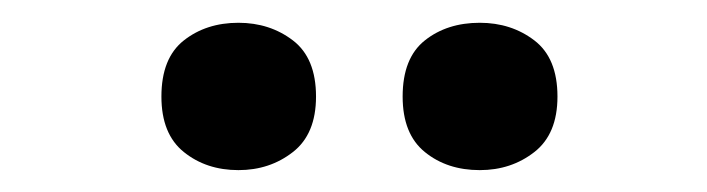

<svg xmlns="http://www.w3.org/2000/svg" viewBox="-20 -773 633 172"><path d="M124.6 -686.5Q124.6 -721 144.7 -736.8Q164.8 -752.6 193.6 -752.6Q221.7 -752.6 242.4 -736.8Q263.1 -721 263.1 -686.5Q263.1 -652.9 242.4 -636.8Q221.7 -620.6 193.6 -620.6Q164.8 -620.6 144.7 -636.8Q124.6 -652.9 124.6 -686.5ZM340.7 -686.5Q340.7 -721 360.6 -736.8Q380.5 -752.6 409.8 -752.6Q438 -752.6 458.7 -736.8Q479.4 -721 479.4 -686.5Q479.4 -652.9 458.7 -636.8Q438 -620.6 409.8 -620.6Q380.5 -620.6 360.6 -636.8Q340.7 -652.9 340.7 -686.5Z"/></svg>

Font: Noto Sans Khmer UI
Style: Regular
Weight: 400
Designer: Danh Hong and the Monotype Design Team
Foundry: Monotype Imaging Inc.
Version: Version 2.002